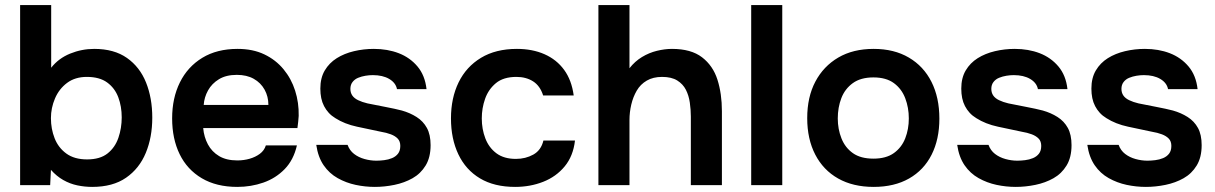

<svg xmlns="http://www.w3.org/2000/svg" viewBox="-20 -727 4770 754"><path d="M342 7Q313 7 284 1Q255 -5 228.5 -20Q202 -35 180 -60L177 0H59V-707H181V-461Q210 -498 255.5 -516.5Q301 -535 350 -535Q428 -535 478.5 -499.5Q529 -464 553.5 -403Q578 -342 578 -265Q578 -188 552.5 -126.5Q527 -65 475 -29Q423 7 342 7ZM322 -101Q373 -101 402.5 -124.5Q432 -148 445 -186Q458 -224 458 -266Q458 -309 444.5 -345Q431 -381 401 -403Q371 -425 321 -425Q275 -425 243.5 -401.5Q212 -378 196 -340.5Q180 -303 180 -263Q180 -221 194.5 -184Q209 -147 240.5 -124Q272 -101 322 -101Z M912 7Q830 7 772.5 -27Q715 -61 685.5 -121.5Q656 -182 656 -262Q656 -342 686.5 -403.5Q717 -465 774.5 -500Q832 -535 913 -535Q973 -535 1018 -513.5Q1063 -492 1093.5 -455Q1124 -418 1139 -371Q1154 -324 1153 -272Q1152 -260 1151 -248.5Q1150 -237 1148 -224H778Q781 -189 796.5 -160Q812 -131 840.5 -114Q869 -97 912 -97Q937 -97 960 -103.5Q983 -110 1000.5 -123Q1018 -136 1024 -156H1146Q1133 -99 1098 -63Q1063 -27 1014.5 -10Q966 7 912 7ZM780 -315H1034Q1034 -348 1019 -375Q1004 -402 976.5 -417.5Q949 -433 910 -433Q868 -433 840 -416Q812 -399 797 -372Q782 -345 780 -315Z M1452 7Q1414 7 1376.5 -1Q1339 -9 1306 -27.5Q1273 -46 1251 -78Q1229 -110 1222 -158H1345Q1353 -136 1370.5 -122.5Q1388 -109 1411.5 -102.5Q1435 -96 1458 -96Q1472 -96 1488.5 -98Q1505 -100 1519.5 -106Q1534 -112 1543 -123.5Q1552 -135 1552 -154Q1552 -172 1542 -182.5Q1532 -193 1515 -199.5Q1498 -206 1474 -210Q1431 -219 1382 -229.5Q1333 -240 1297 -263Q1282 -272 1271 -284Q1260 -296 1252.5 -310.5Q1245 -325 1241.5 -342Q1238 -359 1238 -379Q1238 -421 1255.5 -450.5Q1273 -480 1302.5 -498.5Q1332 -517 1370 -526Q1408 -535 1448 -535Q1502 -535 1546 -518Q1590 -501 1619.5 -466Q1649 -431 1655 -377H1539Q1534 -402 1508.5 -417Q1483 -432 1444 -432Q1430 -432 1415 -429.5Q1400 -427 1386.5 -421.5Q1373 -416 1364.5 -405Q1356 -394 1356 -378Q1356 -363 1363.5 -352Q1371 -341 1386.5 -333.5Q1402 -326 1423 -321Q1457 -314 1494 -307Q1531 -300 1558 -293Q1590 -284 1616 -267.5Q1642 -251 1656.5 -224.5Q1671 -198 1671 -157Q1671 -109 1651.5 -77Q1632 -45 1600 -27Q1568 -9 1529 -1Q1490 7 1452 7Z M2003 7Q1921 7 1865 -26.5Q1809 -60 1780 -121Q1751 -182 1751 -262Q1751 -342 1781 -403.5Q1811 -465 1869 -500Q1927 -535 2010 -535Q2071 -535 2118.5 -514Q2166 -493 2195.5 -452.5Q2225 -412 2233 -352H2113Q2101 -390 2073.5 -407.5Q2046 -425 2008 -425Q1957 -425 1927.5 -400.5Q1898 -376 1885 -339Q1872 -302 1872 -262Q1872 -220 1886 -183.5Q1900 -147 1929.5 -125Q1959 -103 2006 -103Q2044 -103 2074.5 -120Q2105 -137 2114 -175H2238Q2231 -114 2197.5 -73.5Q2164 -33 2113 -13Q2062 7 2003 7Z M2330 0V-707H2452V-459Q2473 -486 2501 -503Q2529 -520 2560 -527.5Q2591 -535 2619 -535Q2694 -535 2737 -502Q2780 -469 2797.5 -414Q2815 -359 2815 -290V0H2693V-269Q2693 -296 2689 -324Q2685 -352 2673.5 -374.5Q2662 -397 2639.5 -411Q2617 -425 2580 -425Q2545 -425 2520 -410.5Q2495 -396 2480.5 -371Q2466 -346 2459 -316Q2452 -286 2452 -256V0Z M2930 0V-707H3052V0Z M3411 7Q3330 7 3271.5 -26Q3213 -59 3181.5 -120Q3150 -181 3150 -263Q3150 -346 3182 -406.5Q3214 -467 3272 -501Q3330 -535 3411 -535Q3491 -535 3549 -501Q3607 -467 3638 -405.5Q3669 -344 3669 -261Q3669 -180 3638.5 -119.5Q3608 -59 3550 -26Q3492 7 3411 7ZM3410 -104Q3460 -104 3490.5 -126Q3521 -148 3535 -184Q3549 -220 3549 -262Q3549 -304 3535 -341Q3521 -378 3490.5 -400.5Q3460 -423 3410 -423Q3360 -423 3329 -400.5Q3298 -378 3284 -341.5Q3270 -305 3270 -262Q3270 -220 3284.5 -183.5Q3299 -147 3329.5 -125.5Q3360 -104 3410 -104Z M3969 7Q3931 7 3893.5 -1Q3856 -9 3823 -27.5Q3790 -46 3768 -78Q3746 -110 3739 -158H3862Q3870 -136 3887.5 -122.5Q3905 -109 3928.5 -102.5Q3952 -96 3975 -96Q3989 -96 4005.5 -98Q4022 -100 4036.5 -106Q4051 -112 4060 -123.5Q4069 -135 4069 -154Q4069 -172 4059 -182.5Q4049 -193 4032 -199.5Q4015 -206 3991 -210Q3948 -219 3899 -229.5Q3850 -240 3814 -263Q3799 -272 3788 -284Q3777 -296 3769.5 -310.5Q3762 -325 3758.5 -342Q3755 -359 3755 -379Q3755 -421 3772.5 -450.5Q3790 -480 3819.5 -498.5Q3849 -517 3887 -526Q3925 -535 3965 -535Q4019 -535 4063 -518Q4107 -501 4136.5 -466Q4166 -431 4172 -377H4056Q4051 -402 4025.5 -417Q4000 -432 3961 -432Q3947 -432 3932 -429.5Q3917 -427 3903.5 -421.5Q3890 -416 3881.5 -405Q3873 -394 3873 -378Q3873 -363 3880.5 -352Q3888 -341 3903.5 -333.5Q3919 -326 3940 -321Q3974 -314 4011 -307Q4048 -300 4075 -293Q4107 -284 4133 -267.5Q4159 -251 4173.5 -224.5Q4188 -198 4188 -157Q4188 -109 4168.5 -77Q4149 -45 4117 -27Q4085 -9 4046 -1Q4007 7 3969 7Z M4480 7Q4442 7 4404.5 -1Q4367 -9 4334 -27.5Q4301 -46 4279 -78Q4257 -110 4250 -158H4373Q4381 -136 4398.5 -122.5Q4416 -109 4439.5 -102.5Q4463 -96 4486 -96Q4500 -96 4516.5 -98Q4533 -100 4547.5 -106Q4562 -112 4571 -123.5Q4580 -135 4580 -154Q4580 -172 4570 -182.5Q4560 -193 4543 -199.5Q4526 -206 4502 -210Q4459 -219 4410 -229.5Q4361 -240 4325 -263Q4310 -272 4299 -284Q4288 -296 4280.5 -310.5Q4273 -325 4269.5 -342Q4266 -359 4266 -379Q4266 -421 4283.5 -450.5Q4301 -480 4330.5 -498.5Q4360 -517 4398 -526Q4436 -535 4476 -535Q4530 -535 4574 -518Q4618 -501 4647.5 -466Q4677 -431 4683 -377H4567Q4562 -402 4536.5 -417Q4511 -432 4472 -432Q4458 -432 4443 -429.5Q4428 -427 4414.5 -421.5Q4401 -416 4392.5 -405Q4384 -394 4384 -378Q4384 -363 4391.5 -352Q4399 -341 4414.5 -333.5Q4430 -326 4451 -321Q4485 -314 4522 -307Q4559 -300 4586 -293Q4618 -284 4644 -267.5Q4670 -251 4684.5 -224.5Q4699 -198 4699 -157Q4699 -109 4679.5 -77Q4660 -45 4628 -27Q4596 -9 4557 -1Q4518 7 4480 7Z"/></svg>

Font: Onest SemiBold
Style: Regular
Weight: 600
Designer: Dmitri Voloshin, Andrey Kudryavtsev
Foundry: Dmitri Voloshin, Andrey Kudryavtsev
Version: Version 1.000;gftools[0.9.33]